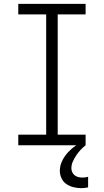

<svg xmlns="http://www.w3.org/2000/svg" viewBox="-20 -755 540 998"><path d="M75 0V-55H220V-680H75V-735H425V-680H280V-55H425V0ZM403 223Q382 223 362 218Q342 213 325.5 202Q309 191 300 172Q291 153 291 133Q291 106 303.5 80.5Q316 55 335 35Q354 15 377 -0.5Q400 -16 425 -28V0Q411 11 398.5 24.5Q386 38 376 53Q366 68 358.5 85Q351 102 351 120Q351 130 355.5 140Q360 150 368.5 156.5Q377 163 387.5 165.5Q398 168 409 168Q416 168 423 167Q430 166 438 164V219Q429 221 420 222Q411 223 403 223Z"/></svg>

Font: Iosevka SS04 Light
Style: Regular
Weight: 300
Monospace: yes
Designer: Belleve Invis
Foundry: Belleve Invis
Version: Version 19.0.0; ttfautohint (v1.8.4)